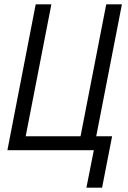

<svg xmlns="http://www.w3.org/2000/svg" viewBox="-20 -690 590 882"><path d="M377 172 411 0H14L144 -670H216L98 -64H350L468 -670H540L422 -64H495L449 172Z"/></svg>

Font: Lode
Style: Italic
Weight: 400
Italic angle: -11°
Monospace: yes
Designer: Belleve Invis
Foundry: Belleve Invis
Version: Version 29.2.0; ttfautohint (v1.8.3)